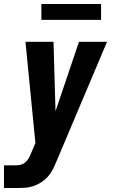

<svg xmlns="http://www.w3.org/2000/svg" viewBox="-53 -730 573 965"><path d="M-33 215V101H27Q40 101 53 97.5Q66 94 76 84.5Q86 75 92.5 63Q99 51 104 38L125 -11L75 -520H216L226 -171L344 -520H485L230 83Q222 103 211.5 123Q201 143 186 159.5Q171 176 151.5 188Q132 200 111 206.5Q90 213 69 214Q48 215 27 215ZM155 -630V-710H455V-630Z"/></svg>

Font: Iosevka SS04 Heavy Oblique
Style: Regular
Weight: 900
Italic angle: -9°
Monospace: yes
Designer: Belleve Invis
Foundry: Belleve Invis
Version: Version 19.0.0; ttfautohint (v1.8.4)